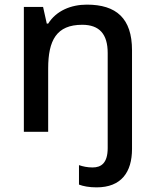

<svg xmlns="http://www.w3.org/2000/svg" viewBox="-20 -569 669 829"><path d="M397 240C504 240 550 174 550 74V-352C550 -490 482 -549 355 -549C287 -549 223 -523 188 -467H182L166 -539H83V0H188V-273C188 -395 224 -462 335 -462C409 -462 445 -422 445 -340V70C445 135 417 154 380 154C357 154 339 150 321 144V228C339 235 365 240 397 240Z"/></svg>

Font: Noto Sans Medefaidrin Medium
Style: Regular
Weight: 500
Designer: Dalton Maag Ltd
Foundry: Dalton Maag Ltd
Version: Version 1.002